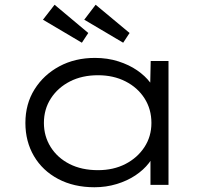

<svg xmlns="http://www.w3.org/2000/svg" viewBox="-20 -779 885 809"><path d="M378 10Q291 10 225 -25Q159 -60 123 -121.5Q87 -183 87 -261Q87 -341 125.5 -402.5Q164 -464 230 -499.5Q296 -535 380 -535Q433 -535 478.5 -520.5Q524 -506 558 -482.5Q592 -459 613 -431Q634 -403 638 -374L612 -380L615 -522H690V0H614V-141L634 -150Q630 -121 607.5 -92Q585 -63 550.5 -40Q516 -17 471.5 -3.5Q427 10 378 10ZM393 -62Q458 -62 508.5 -88Q559 -114 588.5 -159Q618 -204 618 -261Q618 -319 589 -364.5Q560 -410 509 -436Q458 -462 393 -462Q326 -462 275 -436Q224 -410 194.5 -364.5Q165 -319 165 -261Q165 -205 193.5 -159.5Q222 -114 273 -88Q324 -62 393 -62ZM499 -599 335 -696 383 -759 526 -640ZM325 -599 161 -696 210 -759 352 -640Z"/></svg>

Font: Lexend Mega Light
Style: Regular
Weight: 300
Version: Version 1.007